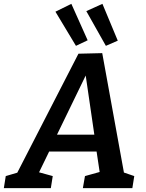

<svg xmlns="http://www.w3.org/2000/svg" viewBox="-56 -981 759 1001"><path d="M594 -60 568 -89 644 -63 634 0H376L387 -63L473 -87L466 -68L445 -208L454 -191H189L208 -207L141 -69L139 -85L219 -63L209 0H-36L-26 -63L59 -88L25 -63L353 -701L477 -704ZM232 -260 226 -279H449L439 -257L384 -634L413 -633ZM340 -742 401 -771 316 -961 233 -920ZM496 -742 558 -769 478 -961 394 -923Z"/></svg>

Font: Bitter Thin SemiBold
Style: Italic
Weight: 600
Italic angle: -9°
Version: Version 2.002